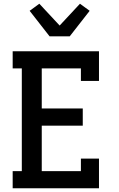

<svg xmlns="http://www.w3.org/2000/svg" viewBox="-20 -1010 640 1030"><path d="M48 0V-92H97V-643H48V-735H511V-576H414V-643H204V-428H424V-336H204V-92H414V-159H511V0ZM246 -815 139 -952 191 -990 300 -873 409 -990 461 -952 354 -815Z"/></svg>

Font: Iosevka Etoile Semibold
Style: Regular
Weight: 600
Designer: Belleve Invis
Foundry: Belleve Invis
Version: Version 22.1.2; ttfautohint (v1.8.4)